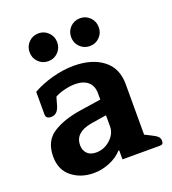

<svg xmlns="http://www.w3.org/2000/svg" viewBox="-132 -806 825 921"><g transform="rotate(-20 280.5 -345.5)"><path d="M98 -635Q98 -665 118.5 -685.5Q139 -706 169 -706Q198 -706 218.5 -685.5Q239 -665 239 -635Q239 -605 218.5 -584.5Q198 -564 169 -564Q139 -564 118.5 -584.5Q98 -605 98 -635ZM310 -635Q310 -665 330.5 -685.5Q351 -706 381 -706Q410 -706 430.5 -685.5Q451 -665 451 -635Q451 -605 430.5 -584.5Q410 -564 381 -564Q351 -564 330.5 -584.5Q310 -605 310 -635ZM33 -126Q33 -205 89 -241Q145 -277 234 -290L339 -306V-338Q339 -376 315.5 -396.5Q292 -417 249 -417Q223 -417 192.5 -409Q162 -401 146 -391L135 -352Q129 -330 118 -319Q107 -308 89 -308Q76 -308 69.5 -314Q63 -320 63 -330V-446Q107 -471 163.5 -486.5Q220 -502 274 -502Q366 -502 422.5 -459Q479 -416 479 -334V-76L509 -61Q532 -50 541 -41Q550 -32 550 -19Q550 -9 546 -4.5Q542 0 532 0H341V-46H337Q312 -18 272 -1.5Q232 15 190 15Q125 15 79 -21.5Q33 -58 33 -126ZM339 -169V-226L259 -213Q173 -198 173 -133Q173 -107 189 -90.5Q205 -74 234 -74Q276 -74 307.5 -103Q339 -132 339 -169Z"/></g></svg>

Font: Maitree
Style: Bold
Weight: 700
Designer: CadsonDemak Team
Foundry: CadsonDemak
Version: Version 1.002